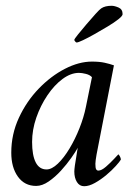

<svg xmlns="http://www.w3.org/2000/svg" viewBox="-20 -638 478 664"><path d="M298 -425Q324 -425 342 -421Q360 -417 374 -412L314 -104Q313 -99 311 -85Q309 -71 310.5 -59.5Q312 -48 320 -48Q331 -48 346.5 -61.5Q362 -75 375 -89Q388 -103 389 -104Q391 -104 394.5 -97.5Q398 -91 398 -86Q394 -79 380.5 -64Q367 -49 348 -33Q329 -17 308.5 -5.5Q288 6 271 6Q255 6 246 -8.5Q237 -23 237 -45Q237 -51 239 -66Q241 -81 244 -97Q246 -111 247 -116.5Q248 -122 249 -127Q242 -114 226.5 -92Q211 -70 191 -48Q171 -26 148.5 -10.5Q126 5 105 5Q65 5 42 -27Q19 -59 19 -110Q19 -174 45.5 -231Q72 -288 114 -331.5Q156 -375 204.5 -400Q253 -425 298 -425ZM253 -386Q225 -386 196.5 -365Q168 -344 144 -308.5Q120 -273 105.5 -231Q91 -189 91 -147Q91 -101 103.5 -76.5Q116 -52 141 -52Q159 -52 180 -72Q201 -92 220.5 -124.5Q240 -157 255 -195Q270 -233 277 -268L298 -371Q291 -379 277 -382.5Q263 -386 253 -386ZM245 -491Q243 -491 240 -494.5Q237 -498 237 -500Q237 -503 249.5 -518.5Q262 -534 279 -554Q296 -574 310.5 -590Q325 -606 330 -609Q343 -618 366 -618Q376 -618 390 -612Q404 -606 404 -589Q404 -583 389.5 -571.5Q375 -560 352.5 -546.5Q330 -533 307 -520Q284 -507 267 -499Q250 -491 245 -491Z"/></svg>

Font: Amiri
Style: Italic
Weight: 400
Italic angle: 10°
Designer: Khaled Hosny
Version: Version 0.113